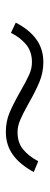

<svg xmlns="http://www.w3.org/2000/svg" viewBox="218 -606 165 640"><g transform="rotate(90 300.0 -285.5)"><path d="M553 -316Q528 -270 495.5 -246.5Q463 -223 419 -223Q385 -223 356 -235Q327 -247 283 -272Q250 -291 229 -300.5Q208 -310 187 -310Q152 -310 128.5 -291Q105 -272 89 -240L55 -256Q78 -301 110.5 -324.5Q143 -348 187 -348Q221 -348 252.5 -335Q284 -322 324 -299Q358 -280 379 -271Q400 -262 420 -262Q455 -262 477.5 -280.5Q500 -299 517 -331Z"/></g></svg>

Font: Muli ExtraLight
Style: Italic
Weight: 275
Italic angle: -4.541°
Designer: Vernon Adams
Foundry: Vernon Adams
Version: Version 2.001